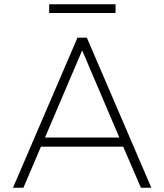

<svg xmlns="http://www.w3.org/2000/svg" viewBox="-20 -882 772 902"><path d="M41 0 344 -705H388L691 0H642L554 -204L584 -193H148L177 -204L90 0ZM365 -643 188 -228 165 -236H567L544 -228L367 -643ZM211 -821V-862H523V-821Z"/></svg>

Font: Nunito Sans 10pt ExtraLight
Style: Regular
Weight: 250
Designer: Vernon Adams
Foundry: Vernon Adams
Version: Version 3.101;gftools[0.9.27]